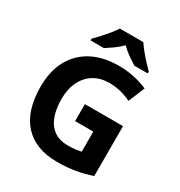

<svg xmlns="http://www.w3.org/2000/svg" viewBox="-215 -1079 1154 1234"><g transform="rotate(30 362.0 -462.0)"><path d="M361 -401H644V-31Q588 -12 527.5 -1Q467 10 390 10Q230 10 144 -84Q58 -178 58 -358Q58 -470 101.5 -552Q145 -634 228 -679Q311 -724 431 -724Q488 -724 543 -712Q598 -700 643 -680L593 -559Q560 -576 518 -587Q476 -598 430 -598Q364 -598 315.5 -568Q267 -538 240.5 -483.5Q214 -429 214 -355Q214 -285 233 -231Q252 -177 293 -146.5Q334 -116 400 -116Q432 -116 454.5 -119Q477 -122 496 -126V-275H361ZM487 -934Q501 -912 523.5 -884.5Q546 -857 570 -831Q594 -805 612 -787V-774H513Q487 -790 456 -811.5Q425 -833 399 -860Q373 -833 343 -812Q313 -791 287 -774H188V-787Q207 -806 230.5 -831.5Q254 -857 276.5 -884.5Q299 -912 313 -934Z"/></g></svg>

Font: RS Noto Sans
Style: Bold
Weight: 700
Designer: Monotype Design Team
Foundry: Monotype Imaging Inc.
Version: Version 3.10